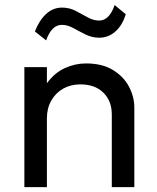

<svg xmlns="http://www.w3.org/2000/svg" viewBox="-20 -764 643 784"><path d="M79.5 0V-490H171.5V-424Q203 -467 245 -486Q287 -505 331 -505Q397.5 -505 441.2 -478.2Q485 -451.5 506.8 -410Q528.5 -368.5 528.5 -325V0H436.5V-296.5Q436.5 -352 402 -385.8Q367.5 -419.5 308 -419.5Q269 -419.5 238.2 -402.2Q207.5 -385 189.5 -353.5Q171.5 -322 171.5 -281V0ZM168.5 -599 122.5 -635.5Q139.5 -680 167.8 -706.5Q196 -733 233.5 -733Q263 -733 288.8 -719.8Q314.5 -706.5 338 -693.2Q361.5 -680 384.5 -680Q406 -680 422 -696.5Q438 -713 448 -743.5L493.5 -706Q479.5 -660 450.8 -635Q422 -610 385.5 -610Q356 -610 329.8 -623Q303.5 -636 279.5 -649.2Q255.5 -662.5 233 -662.5Q211.5 -662.5 195.2 -646.2Q179 -630 168.5 -599Z"/></svg>

Font: Geologica Roman Light
Style: Regular
Weight: 300
Designer: Sindre Bremnes, Frode Helland
Foundry: Monokrom Skriftforlag AS
Version: Version 1.010;gftools[0.9.28]